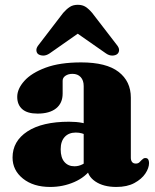

<svg xmlns="http://www.w3.org/2000/svg" viewBox="-20 -746 630 780"><path d="M334 -67V-78L320 -78.5V-396.5Q320 -419.5 307.8 -432.8Q295.5 -446 274.5 -446Q257.5 -446 246 -438.2Q234.5 -430.5 234.5 -418V-366Q234.5 -327 208 -305.8Q181.5 -284.5 132.5 -284.5Q91 -284.5 70.5 -302.5Q50 -320.5 50 -352.5Q50 -385 78.8 -417.2Q107.5 -449.5 165.2 -471Q223 -492.5 309.5 -492.5Q412 -492.5 461.8 -454Q511.5 -415.5 511.5 -349.5V-105Q511.5 -94.5 516.5 -88Q521.5 -81.5 531.5 -81.5Q540.5 -81.5 545.8 -86.2Q551 -91 555.5 -96Q559 -99.5 562.5 -101.8Q566 -104 570.5 -104Q578.5 -104 582 -98.5Q585.5 -93 585.5 -84Q585.5 -63.5 570.5 -41Q555.5 -18.5 526 -2.5Q496.5 13.5 452.5 13.5Q400 13.5 367 -9Q334 -31.5 334 -67ZM31 -106Q31 -172.5 91.2 -212Q151.5 -251.5 260.5 -251.5Q290.5 -251.5 313.5 -247Q336.5 -242.5 351.5 -234.5L336.5 -194.5Q324 -201 312.8 -204.2Q301.5 -207.5 288 -207.5Q259.5 -207.5 243 -189.8Q226.5 -172 226.5 -139.5Q226.5 -105.5 241.8 -88Q257 -70.5 282.5 -70.5Q300 -70.5 315.8 -78.8Q331.5 -87 340.5 -99L352 -62.5Q327.5 -26.5 281.8 -6.5Q236 13.5 184 13.5Q115.5 13.5 73.2 -20.5Q31 -54.5 31 -106ZM340 -640H251.5L410.5 -529Q423.5 -520 436.2 -520.2Q449 -520.5 456.5 -526.5Q463.5 -532.5 463.8 -542.5Q464 -552.5 453.5 -565L354.5 -693.5Q341 -709.5 328 -718Q315 -726.5 296 -726.5Q277 -726.5 263.8 -718Q250.5 -709.5 236.5 -693.5L138 -565Q127.5 -552.5 127.8 -542.5Q128 -532.5 134.5 -526.5Q143 -520.5 155.5 -520.2Q168 -520 181.5 -529Z"/></svg>

Font: Fraunces ExtraBold
Style: Regular
Weight: 800
Version: Version 1.000;[b76b70a41]